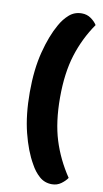

<svg xmlns="http://www.w3.org/2000/svg" viewBox="-90 -708 473 881"><g transform="rotate(10 146.5 -267.0)"><path d="M218 131Q184 131 159.5 109.5Q135 88 118 56Q86 1 65.5 -80.5Q45 -162 45 -268Q45 -374 66 -455.5Q87 -537 118 -591Q135 -622 159.5 -643.5Q184 -665 218 -665Q242 -665 260.5 -652Q279 -639 289 -623Q239 -551 212.5 -466.5Q186 -382 186 -268Q186 -154 212 -70.5Q238 13 289 89Q279 104 260.5 117.5Q242 131 218 131Z"/></g></svg>

Font: Baloo Bhaijaan 2
Style: Bold
Weight: 700
Designer: Sanskriti Dholi, Noopur Datye and Ek Type
Foundry: Ek Type
Version: Version 1.701